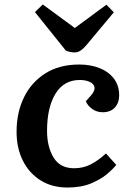

<svg xmlns="http://www.w3.org/2000/svg" viewBox="-20 -823 598 857"><path d="M334 -535Q384 -535 424.5 -519Q465 -503 488.5 -472Q512 -441 512 -397Q512 -365 493 -343.5Q474 -322 438 -322Q413 -322 392.5 -336Q372 -350 363 -371L387 -398Q405 -419 401.5 -434.5Q398 -450 379.5 -458Q361 -466 336 -466Q265 -466 227.5 -404.5Q190 -343 190 -239Q190 -168 219 -120Q248 -72 311 -72Q351 -72 384.5 -89Q418 -106 453 -138L499 -87Q485 -69 457 -45.5Q429 -22 385.5 -4Q342 14 281 14Q212 14 161 -18Q110 -50 82 -106Q54 -162 54 -235Q54 -321 87 -388.5Q120 -456 182.5 -495.5Q245 -535 334 -535ZM136 -769 171 -803 314 -698 455 -802 488 -768 366 -622Q339 -589 314 -589Q294 -589 274 -597Z"/></svg>

Font: Literata 7pt SemiBold
Style: Italic
Weight: 600
Italic angle: -2°
Designer: Latin by Veronika Burian and Jose Scaglione. Greek by Irene Vlachou. Cyrillic by Vera Evstafieva
Foundry: TypeTogether
Version: Version 3.002